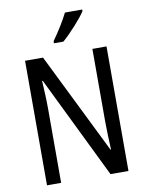

<svg xmlns="http://www.w3.org/2000/svg" viewBox="-100 -1013 827 1084"><g transform="rotate(-10 313.0 -471.5)"><path d="M448 -934V-943H349C327 -898 293 -844 258 -795V-783H312C354 -819 423 -894 448 -934ZM547 0V-714H466V-294C466 -247 469 -187 471 -136H468L183 -714H80V0H161V-426C161 -477 158 -533 155 -585H159L444 0Z"/></g></svg>

Font: Noto Sans Gurmukhi UI Condensed
Style: Regular
Weight: 400
Width: 3
Designer: Jelle Bosma - Monotype Design Team
Foundry: Monotype Imaging Inc.
Version: Version 2.004